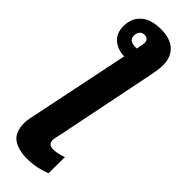

<svg xmlns="http://www.w3.org/2000/svg" viewBox="-328 -778 1033 1033"><g transform="rotate(45 189.0 -261.5)"><path d="M163 240Q97 240 57.5 212Q18 184 18 113Q18 96 22.5 74Q27 52 31 34L145 -519H148Q98 -519 62.5 -547.5Q27 -576 27 -631Q27 -692 67 -727.5Q107 -763 182 -763Q252 -763 289.5 -729Q327 -695 327 -633Q327 -615 324 -594.5Q321 -574 315 -544L199 28Q196 41 193.5 51.5Q191 62 191 70Q191 87 199.5 96Q208 105 229 105Q249 105 269.5 100Q290 95 303 89L302 213Q277 224 241.5 232Q206 240 163 240ZM152 -597H163L169 -626Q170 -631 171 -636.5Q172 -642 172 -649Q172 -663 163.5 -671Q155 -679 142 -679Q124 -679 113.5 -667.5Q103 -656 103 -636Q103 -597 152 -597Z"/></g></svg>

Font: Noto Sans Disp ExtBd
Style: Italic
Weight: 800
Italic angle: -12°
Designer: Monotype Design Team
Foundry: Monotype Imaging Inc.
Version: Version 2.000;GOOG;noto-source:20170915:90ef993387c0